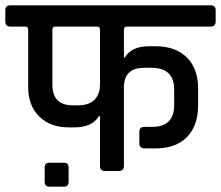

<svg xmlns="http://www.w3.org/2000/svg" viewBox="-44 -643 831 722"><path d="M229 -247H249Q291 -247 311.5 -268Q332 -289 332 -325V-531Q332 -543 321 -543H164Q153 -543 153 -531V-325Q153 -247 229 -247ZM422 -314V-20Q422 0 403 0H351Q332 0 332 -19V-206H328Q303 -164 235 -164H214Q145 -164 103.5 -205Q62 -246 62 -315V-531Q62 -542 53 -543H-5Q-24 -543 -24 -563V-605Q-24 -623 -5 -623H747Q767 -623 767 -605V-562Q767 -543 747 -543H433Q422 -543 422 -531V-427H426Q450 -469 516 -469H541Q616 -469 658.5 -427Q701 -385 701 -310V-244Q700 -169 658.5 -127Q617 -85 541 -85H500Q480 -85 480 -104V-148Q480 -166 500 -166H529Q611 -166 611 -249V-306Q611 -388 526 -388H498Q422 -388 422 -314ZM214 -13V40Q214 59 197 59H142Q124 59 124 40V-13Q124 -31 142 -31H197Q214 -31 214 -13Z"/></svg>

Font: Rajdhani SemiBold
Style: Regular
Weight: 600
Designer: Satya Rajpurohit, Jyotish Sonowal
Foundry: Indian Type Foundry
Version: Version 1.201 February 1, 2022